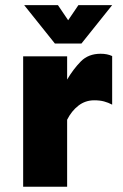

<svg xmlns="http://www.w3.org/2000/svg" viewBox="-20 -713 468 733"><path d="M68.4 0V-498H236.3V0ZM236.3 -255.9V-409.2Q259.8 -449.2 288.6 -478.5Q317.4 -507.8 364.3 -507.8Q389.6 -507.8 408.2 -499V-313.5Q393.6 -321.3 377.4 -325.7Q361.3 -330.1 339.8 -330.1Q305.7 -330.1 279.3 -309.6Q252.9 -289.1 236.3 -255.9ZM189.5 -546.9 72.3 -693.4H201.2L240.2 -635.7L279.3 -693.4H408.2L291 -546.9Z"/></svg>

Font: Sen ExtraBold
Style: Regular
Weight: 800
Version: Version 2.000;gftools[0.9.31]